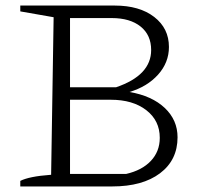

<svg xmlns="http://www.w3.org/2000/svg" viewBox="-20 -671 740 691"><path d="M446 -340Q527 -326 573 -282.5Q619 -239 619 -177Q619 -95 556 -47.5Q493 0 384 0H53V-20Q69 -28 96 -33.5Q123 -39 164 -42L173 -609L53 -630V-651H393Q482 -651 535 -610Q588 -569 588 -502Q588 -446 549 -402.5Q510 -359 446 -340ZM232 -19 206 -45H434Q491 -58 523 -92Q555 -126 555 -175Q555 -237 506.5 -274.5Q458 -312 379 -312H223V-357H398Q524 -400 524 -491Q524 -545 486 -575.5Q448 -606 382 -606H206L232 -632Z"/></svg>

Font: Piazzolla Thin ExtraLight
Style: Regular
Weight: 250
Version: Version 2.005